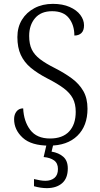

<svg xmlns="http://www.w3.org/2000/svg" viewBox="-20 -744 520 994"><path d="M235 10Q142 10 97.5 -31Q53 -72 53 -127Q53 -151 65.5 -167Q78 -183 100 -183Q103 -116 136.5 -71.5Q170 -27 239 -27Q304 -27 338 -63.5Q372 -100 372 -165Q372 -206 357 -234.5Q342 -263 310 -287Q278 -311 225 -338Q173 -365 139 -393.5Q105 -422 87.5 -460Q70 -498 70 -552Q70 -603 93.5 -641.5Q117 -680 158.5 -702Q200 -724 254 -724Q304 -724 340.5 -708Q377 -692 396 -666.5Q415 -641 415 -613Q415 -586 401.5 -573Q388 -560 365 -560Q365 -614 337 -650Q309 -686 250 -686Q192 -686 161.5 -650Q131 -614 131 -558Q131 -516 144.5 -488Q158 -460 187.5 -437.5Q217 -415 265 -391Q314 -366 352 -338Q390 -310 411.5 -272.5Q433 -235 433 -181Q433 -92 380.5 -41Q328 10 235 10ZM222 230Q207 230 190 227.5Q173 225 156 220V183Q173 187 187.5 189.5Q202 192 215 192Q244 192 262 177Q280 162 280 131Q280 101 260 86.5Q240 72 206 69L224 -9H259L247 41Q284 47 307.5 67.5Q331 88 331 128Q331 179 301.5 204.5Q272 230 222 230Z"/></svg>

Font: Noto Serif Lao SemiCondensed Light
Style: Regular
Weight: 300
Width: 4
Designer: Monotype Design Team
Foundry: Monotype Imaging Inc.
Version: Version 2.003; ttfautohint (v1.8.4.7-5d5b)